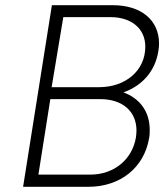

<svg xmlns="http://www.w3.org/2000/svg" viewBox="-20 -720 638 740"><path d="M456 -364C526 -389 577 -443 590 -521C592 -532 593 -542 593 -552C593 -642 525 -700 414 -700H180L69 0H320C444 0 536 -74 555 -189C557 -200 557 -210 557 -220C557 -289 520 -340 456 -364ZM224 -654H405C488 -654 540 -609 540 -540C540 -448 464 -384 362 -384H179ZM328 -47H128L174 -338H366C452 -338 506 -291 506 -217C506 -209 505 -200 504 -191C490 -105 419 -47 328 -47Z"/></svg>

Font: Arthouse Owned Light
Style: Italic
Weight: 300
Italic angle: -10°
Designer: Jeremy Tribby
Foundry: Tribby Type
Version: Version 1.000;PS 001.000;hotconv 1.0.88;makeotf.lib2.5.64775